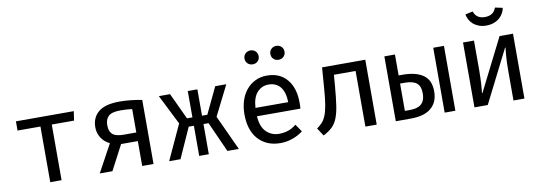

<svg xmlns="http://www.w3.org/2000/svg" viewBox="-58 -1142 4317 1536"><g transform="rotate(-10 2100.0 -374.0)"><path d="M343 0H251V-452H65V-527H535L524 -452H343Z M862 -202 756 0H653L775 -224Q729 -247 705.5 -285.5Q682 -324 682 -369Q682 -448 736.5 -493.5Q791 -539 910 -539Q955 -539 1003 -533.5Q1051 -528 1090 -520V0H998V-202ZM779 -369Q779 -319 805.5 -295.5Q832 -272 895 -272H998V-462Q975 -465 952.5 -466.5Q930 -468 903 -468Q832 -468 805.5 -442Q779 -416 779 -369Z M1461 0V-245H1419L1309 0H1217L1348 -284L1226 -527H1317L1417 -313H1461V-527H1539V-313H1582L1684 -527H1774L1652 -284L1783 0H1690L1580 -245H1539V0Z M1971 -232Q1977 -144 2019.5 -103.5Q2062 -63 2122 -63Q2158 -63 2193 -73.5Q2228 -84 2262 -112L2304 -51Q2267 -22 2219 -5Q2171 12 2120 12Q2061 12 2015.5 -8Q1970 -28 1938.5 -64Q1907 -100 1891 -150.5Q1875 -201 1875 -263Q1875 -323 1891 -373.5Q1907 -424 1937 -460.5Q1967 -497 2009.5 -518Q2052 -539 2105 -539Q2209 -539 2267.5 -469.5Q2326 -400 2326 -279Q2326 -265 2325.5 -253Q2325 -241 2324 -232ZM2105 -466Q2051 -466 2013.5 -425.5Q1976 -385 1971 -300H2237Q2235 -382 2201 -424Q2167 -466 2105 -466ZM2011 -647Q1986 -647 1969.5 -663Q1953 -679 1953 -703Q1953 -728 1969.5 -744Q1986 -760 2011 -760Q2035 -760 2051.5 -744Q2068 -728 2068 -703Q2068 -679 2051.5 -663Q2035 -647 2011 -647ZM2220 -647Q2196 -647 2179.5 -663Q2163 -679 2163 -703Q2163 -728 2179.5 -744Q2196 -760 2220 -760Q2245 -760 2261.5 -744Q2278 -728 2278 -703Q2278 -679 2261.5 -663Q2245 -647 2220 -647Z M2428 -52Q2452 -69 2470 -88Q2488 -107 2501.5 -139Q2515 -171 2524 -222.5Q2533 -274 2539 -357L2552 -527H2903V0H2811V-452H2635L2628 -363Q2620 -269 2611 -207.5Q2602 -146 2585.5 -104.5Q2569 -63 2541.5 -37Q2514 -11 2470 12Z M3455 0V-527H3542V0ZM3309 -183Q3309 -242 3278 -266.5Q3247 -291 3181 -291H3144V-69H3181Q3211 -69 3234.5 -74.5Q3258 -80 3274.5 -93Q3291 -106 3300 -128Q3309 -150 3309 -183ZM3058 0V-527H3144V-357H3177Q3283 -357 3342.5 -316Q3402 -275 3402 -183Q3402 -135 3386 -100.5Q3370 -66 3341 -43.5Q3312 -21 3271 -10.5Q3230 0 3179 0Z M4103 -527V0H4014V-238Q4014 -308 4018 -359.5Q4022 -411 4025 -428H4021L3805 0H3697V-527H3786V-289Q3786 -258 3785 -228.5Q3784 -199 3782.5 -173.5Q3781 -148 3779 -129.5Q3777 -111 3776 -102H3780L3994 -527ZM3905 -628Q3870 -628 3843.5 -638.5Q3817 -649 3798 -666Q3779 -683 3768.5 -704Q3758 -725 3755 -745L3816 -758Q3837 -697 3905 -697Q3976 -697 3997 -758L4058 -745Q4055 -725 4044 -704Q4033 -683 4014 -666Q3995 -649 3967.5 -638.5Q3940 -628 3905 -628Z"/></g></svg>

Font: Wlorlttqgufhjawjgtejqphaquk
Style: Regular
Weight: 400
Monospace: yes
Designer: Carrois Corporate & Edenspiekermann
Foundry: Carrois Corporate GbR & Edenspiekermann AG
Version: Version 2.001